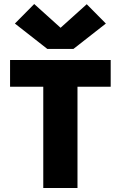

<svg xmlns="http://www.w3.org/2000/svg" viewBox="-20 -934 600 954"><path d="M195 0V-503H30V-636H530V-503H365V0ZM215 -691 54 -817 150 -914 281 -796 411 -913 506 -817 345 -691Z"/></svg>

Font: Braah One
Style: Regular
Weight: 400
Designer: Ashish Kumar
Foundry: Ashish Kumar
Version: Version 1.001; ttfautohint (v1.8.4.7-5d5b);gftools[0.9.29]